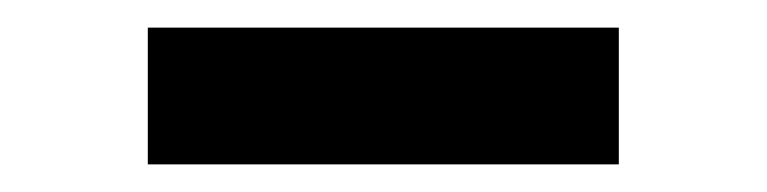

<svg xmlns="http://www.w3.org/2000/svg" viewBox="-20 -333 555 139"><path d="M428 -214H87V-313H428Z"/></svg>

Font: Work Sans Medium
Style: Regular
Weight: 500
Designer: Wei Huang
Foundry: Wei Huang
Version: Version 1.500